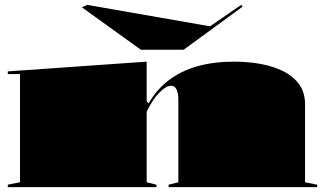

<svg xmlns="http://www.w3.org/2000/svg" viewBox="-20 -768 1332 788"><path d="M1282 -10V0H672V-10L712 -20V-355Q712 -388 704 -402Q696 -416 682 -416Q671 -416 659 -408.5Q647 -401 633.5 -387.5Q620 -374 607 -354Q594 -334 582 -310V-20L622 -10V0H12V-10L62 -20V-464H12V-475L582 -515V-352L590 -344Q623 -401 673 -439Q723 -477 790 -496Q857 -515 941 -515Q998 -515 1050 -505.5Q1102 -496 1143 -475.5Q1184 -455 1208 -421.5Q1232 -388 1232 -340V-20ZM970 -748 976 -741 734 -564H558L316 -738L338 -748L842 -660Z"/></svg>

Font: Kalnia Expanded
Style: Bold
Weight: 700
Width: 7
Designer: Frida Medrano
Foundry: Frida Medrano
Version: Version 1.105